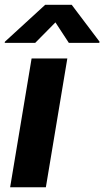

<svg xmlns="http://www.w3.org/2000/svg" viewBox="-28 -793 442 813"><path d="M121.1 -611.5 206.7 -698.2 263.5 -611.5H392.4L393.5 -616.5L275.6 -772.7H163.4L-7.1 -616.5L-8.2 -611.5ZM14.9 0H166.2L257.1 -545.5H105.8Z"/></svg>

Font: TID UI
Style: Bold Italic
Weight: 700
Italic angle: -9.39999°
Designer: The TID Project Authors
Foundry: Bakken & Bæck
Version: Version 1.001;hotconv 1.0.109;makeotfexe 2.5.65596